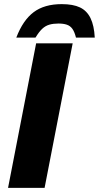

<svg xmlns="http://www.w3.org/2000/svg" viewBox="-20 -910 479 930"><path d="M19 0 155 -700H332L196 0ZM59 -728Q91 -812 143 -851Q195 -890 279 -890Q334 -890 367.5 -874Q401 -858 418.5 -822Q436 -786 439 -728H348Q341 -756 330.5 -770.5Q320 -785 303.5 -790.5Q287 -796 263 -796Q238 -796 219 -790.5Q200 -785 184.5 -770.5Q169 -756 152 -728Z"/></svg>

Font: REM
Style: Bold Italic
Weight: 700
Italic angle: -11°
Designer: Octavio Pardo
Foundry: Ashler Design
Version: Version 1.005;gftools[0.9.28]